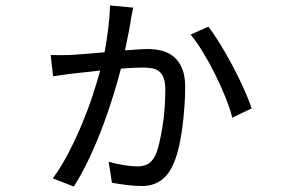

<svg xmlns="http://www.w3.org/2000/svg" viewBox="-20 -637 1040 705"><path d="M469 -609Q467 -596 464.5 -586Q462 -576 461 -567Q459 -551 452.5 -518.5Q446 -486 439 -452Q465 -454 487 -455.5Q509 -457 523 -457Q552 -457 577 -450Q602 -443 620.5 -426.5Q639 -410 649.5 -383.5Q660 -357 660 -318Q660 -283 657 -242Q654 -201 648.5 -161Q643 -121 634 -86Q625 -51 613 -27Q578 46 501 46Q473 46 443 42Q413 38 391 34L379 -43Q407 -35 436 -30.5Q465 -26 485 -26Q502 -26 518.5 -32.5Q535 -39 548 -62Q557 -79 564 -108Q571 -137 576.5 -171Q582 -205 584.5 -240.5Q587 -276 587 -306Q587 -333 581.5 -349Q576 -365 565.5 -374Q555 -383 539.5 -386Q524 -389 504 -389Q490 -389 469 -388Q448 -387 424 -385Q413 -342 396 -286.5Q379 -231 357 -172.5Q335 -114 308 -56.5Q281 1 251 48L174 18Q206 -26 233 -78.5Q260 -131 282 -184Q304 -237 320.5 -287.5Q337 -338 348 -378Q314 -374 285 -371Q256 -368 239 -366Q223 -364 206 -361.5Q189 -359 175 -357L166 -435Q203 -434 238 -435Q258 -436 292 -439Q326 -442 364 -445Q372 -489 377.5 -533Q383 -577 384 -617ZM745 -539Q764 -515 788 -476Q812 -437 835 -393.5Q858 -350 876.5 -308.5Q895 -267 904 -239L833 -205Q825 -237 808 -279.5Q791 -322 769.5 -365Q748 -408 724.5 -446.5Q701 -485 680 -510Z"/></svg>

Font: SpoqaHanSans-Regular
Style: Regular
Weight: 400
Designer: [Spoqa Han Sans] Dong-huui Kim \uAE40 \uB3D9 \uD718  Younghwa Kang \uAC15 \uC601 \uD654  [Noto Sans] Ryoko NISHIZUKA \u8
Foundry: Spoqa (http://www.spoqa-han-sans.com)
Version: Version 2.000